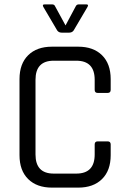

<svg xmlns="http://www.w3.org/2000/svg" viewBox="-20 -856 581 876"><path d="M337 0H217Q148 0 108.5 -39Q69 -78 69 -148V-495Q69 -565 108.5 -604Q148 -643 217 -643H337Q406 -643 445.5 -604Q485 -565 485 -495V-446Q485 -432 471 -432H426Q412 -432 412 -446V-492Q412 -579 328 -579H225Q142 -579 142 -492V-151Q142 -64 225 -64H328Q412 -64 412 -151V-197Q412 -211 426 -211H471Q485 -211 485 -197V-148Q485 -78 445.5 -39Q406 0 337 0ZM295 -707H262Q248 -707 241 -717L178 -824Q171 -836 184 -836H217Q228 -836 231 -828L279 -740L326 -828Q330 -836 340 -836H374Q386 -836 379 -824L316 -717Q309 -707 295 -707Z"/></svg>

Font: Rajdhani Medium
Style: Regular
Weight: 500
Designer: Satya Rajpurohit, Jyotish Sonowal
Foundry: Indian Type Foundry
Version: Version 1.201 February 1, 2022